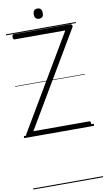

<svg xmlns="http://www.w3.org/2000/svg" viewBox="-166 -1270 1011 1840"><g transform="rotate(-10 340.0 -350.5)"><path d="M43 0Q35 0 29.5 -5Q24 -10 23 -18Q22 -26 26 -33L567 -948H75Q67 -948 62.5 -953.5Q58 -959 58 -973Q58 -987 62.5 -992.5Q67 -998 75 -998H622Q635 -998 640.5 -987Q646 -976 639 -965L98 -50H639Q648 -50 652 -45Q656 -40 656 -26Q656 -12 652 -6Q648 0 639 0ZM340 -1102Q318 -1102 307 -1114Q296 -1126 296 -1151Q296 -1176 307 -1188.5Q318 -1201 340 -1201Q361 -1201 372 -1188.5Q383 -1176 383 -1151Q384 -1126 372.5 -1114Q361 -1102 340 -1102ZM0 490H680V500H0ZM0 -20H680V0H0ZM0 -505H680V-500H0ZM0 -1010H680V-1000H0Z"/></g></svg>

Font: Playwrite NG Modern Guides
Style: Regular
Weight: 400
Designer: Veronika Burian, José Scaglione
Foundry: TypeTogether
Version: Version 1.003